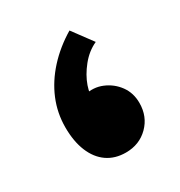

<svg xmlns="http://www.w3.org/2000/svg" viewBox="-85 -334 392 417"><g transform="rotate(-30 110.5 -125.5)"><path d="M180 -221Q158 -211 141.5 -190.5Q125 -170 117.5 -148.5Q110 -127 114 -113L102 -133Q126 -139 147.5 -130Q169 -121 182.5 -102.5Q196 -84 196 -59Q196 -25 173.5 -2.5Q151 20 117 20Q90 20 70.5 6.5Q51 -7 40.5 -32.5Q30 -58 30 -93Q30 -129 43.5 -161.5Q57 -194 82.5 -222Q108 -250 143 -271Z"/></g></svg>

Font: Reem Kufi Fun
Style: Bold
Weight: 700
Designer: Khaled Hosny
Version: Version 1.005